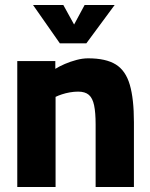

<svg xmlns="http://www.w3.org/2000/svg" viewBox="-20 -747 599 767"><path d="M49 0V-503H201V-472Q217 -482 239 -491.5Q261 -501 285.5 -507.5Q310 -514 332 -514Q403 -514 442.5 -489.5Q482 -465 498.5 -408.5Q515 -352 515 -259V0H362V-250Q362 -297 356 -326Q350 -355 335 -368Q320 -381 292 -381Q276 -381 259 -378Q242 -375 227 -370Q212 -365 202 -360V0ZM219 -574 112 -727H233L276 -649L318 -727H438L325 -574Z"/></svg>

Font: Cairo ExtraBold
Style: Regular
Weight: 800
Designer: Mohamed Gaber, Accademia di Belle Arti di Urbino
Foundry: Kief Type Foundry, Accademia di Belle Arti di Urbino
Version: Version 3.117